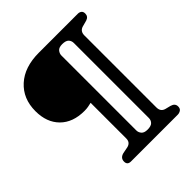

<svg xmlns="http://www.w3.org/2000/svg" viewBox="-194 -823 946 946"><g transform="rotate(-45 279.0 -350.0)"><path d="M498.5 0H173Q148 0 148 -23.5Q148 -48.5 175 -55.5L210.5 -62.5Q236.5 -69.5 236.5 -96.5V-345Q225.5 -342.5 213.8 -340.2Q202 -338 187 -338Q106.5 -338 60.8 -383.8Q15 -429.5 15 -508Q15 -595 72.8 -647.5Q130.5 -700 231 -700H502Q513.5 -700 521.2 -694Q529 -688 529 -675Q529 -654 508 -647L473 -637.5Q449.5 -629 449.5 -601.5V-100Q449.5 -70 476 -63L504 -56Q529 -49 529 -27.5Q529 -12.5 519.2 -6.2Q509.5 0 498.5 0ZM386.5 -89V-611.5Q386.5 -627.5 376.5 -638Q366.5 -648.5 341.5 -648.5Q318.5 -648.5 309 -636.8Q299.5 -625 299.5 -611.5V-89Q299.5 -76 309 -64.5Q318.5 -53 341.5 -53Q366.5 -53 376.5 -63.5Q386.5 -74 386.5 -89Z"/></g></svg>

Font: Fraunces 144pt SuperSoft
Style: Regular
Weight: 400
Version: Version 1.000;[b76b70a41]